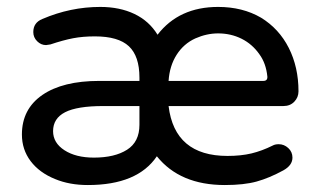

<svg xmlns="http://www.w3.org/2000/svg" viewBox="-20 -529 930 560"><path d="M140.6 -6.8Q94.7 -25.4 69.3 -59.1Q43.9 -92.8 43.9 -136.7Q43.9 -210.9 103.5 -252Q163.1 -293 269.5 -293H386.7V-302.7Q386.7 -365.2 356 -394Q325.2 -422.9 256.8 -422.9Q221.7 -422.9 193.4 -417.5Q165 -412.1 127 -399.4L114.3 -397.5Q99.6 -397.5 88.4 -408.7Q77.1 -419.9 77.1 -435.5Q77.1 -462.9 103.5 -473.6Q185.5 -508.8 272.5 -508.8Q329.1 -508.8 372.1 -488.3Q415 -467.8 439.5 -427.7Q502 -508.8 616.2 -508.8Q687.5 -508.8 741.2 -477.5Q793.9 -445.3 822.3 -389.2Q850.6 -333 850.6 -262.7Q850.6 -245.1 838.4 -232.4Q826.2 -219.7 806.6 -219.7H471.7Q489.3 -74.2 643.6 -74.2Q682.6 -74.2 713.4 -81.5Q744.1 -88.9 775.4 -104.5Q782.2 -108.4 793 -108.4Q808.6 -108.4 820.8 -97.2Q833 -85.9 833 -69.3Q833 -46.9 806.6 -32.2Q765.6 -9.8 728.5 0.5Q691.4 10.7 635.7 10.7Q504.9 10.7 437.5 -73.2Q380.9 10.7 236.3 10.7Q182.6 10.7 140.6 -6.8ZM759.8 -305.7Q755.9 -344.7 736.3 -371.1Q715.8 -400.4 684.6 -416Q653.3 -431.6 616.2 -431.6Q583 -431.6 549.8 -417Q515.6 -401.4 495.1 -369.1Q474.6 -336.9 471.7 -293H748Q760.7 -293 759.8 -305.7ZM386.7 -165V-219.7H281.2Q205.1 -219.7 169.9 -201.7Q134.8 -183.6 134.8 -146.5Q134.8 -112.3 168 -90.8Q201.2 -69.3 253.9 -69.3Q314.5 -69.3 350.6 -92.3Q386.7 -115.2 386.7 -165Z"/></svg>

Font: KTXP_ComRound
Style: Medium
Weight: 500
Version: Version 1.01;May 16, 2022;FontCreator 13.0.0.2683 64-bit